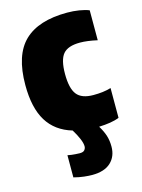

<svg xmlns="http://www.w3.org/2000/svg" viewBox="-117 -617 668 904"><g transform="rotate(-15 217.5 -164.5)"><path d="M218 220Q202 220 179 217.5Q156 215 129 208V100Q149 104 167 105Q185 106 188 106Q205 106 211.5 98Q218 90 218 80Q218 65 208.5 42.5Q199 20 183 -6Q102 -30 62.5 -94.5Q23 -159 23 -270Q23 -416 92 -482.5Q161 -549 301 -549Q331 -549 359 -544.5Q387 -540 407 -532V-386Q358 -397 323 -397Q264 -397 240.5 -369Q217 -341 217 -272Q217 -202 240.5 -172Q264 -142 321 -142Q345 -142 366 -144.5Q387 -147 407 -153V-8Q388 0 362.5 4Q337 8 308 9Q325 37 332.5 61Q340 85 340 114Q340 162 309 191Q278 220 218 220Z"/></g></svg>

Font: Encode Sans Compressed
Style: Black
Weight: 900
Designer: Pablo Impallari, Andres Torresi
Foundry: Pablo Impallari, Andres Torresi
Version: Version 1.000; ttfautohint (v1.00) -l 8 -r 50 -G 200 -x 14 -